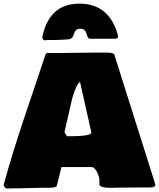

<svg xmlns="http://www.w3.org/2000/svg" viewBox="-43 -1031 884 1068"><path d="M403.8 -871.1C446.8 -871.1 432.1 -825.2 454.6 -815.4H594.2C605 -815.4 613.8 -817.4 613.8 -830.1C585.5 -943.2 516.4 -1010.7 399.9 -1010.7C277 -1010.7 218.1 -939.4 192.9 -829.1V-817.4C196.8 -813.5 197.8 -806.6 204.6 -806.6C210.4 -806.6 215.3 -808.6 222.2 -808.6H265.1C285.6 -808.6 308.1 -810.5 328.6 -811.5C385.9 -811.5 351.9 -871.1 403.8 -871.1ZM-23.4 0C-18.6 6.8 -14.6 12.7 -9.8 17.6C8.8 17.6 24.4 16.6 41 16.6H54.7C96.7 16.6 137.7 13.7 179.7 13.7H218.8C245.1 13.7 268.6 12.7 273.4 2L298.8 -101.6H466.8C486.3 -101.6 503.9 -65.4 509.8 -36.1V-3.9C518.6 20.5 591.8 12.7 626 12.7C665 12.7 703.1 11.7 742.2 11.7H787.1C813.5 11.7 821 7.2 821 -5.4L595.6 -718.9C595.6 -737.5 570.3 -738.3 550.8 -738.3H468.8C411.1 -738.3 356.4 -736.3 298.8 -736.3H216.8C213.9 -733.4 211.9 -729.5 209 -724.6C130.1 -484.2 43.5 -248.1 -23.4 0ZM315.7 -296.6 354.5 -465.8C367.2 -522.5 390.7 -574 402.5 -574L465.4 -293.1C465.4 -277.5 401.4 -273.4 361.3 -273.4H329.1Z"/></svg>

Font: Bowlby One SC
Style: Regular
Weight: 400
Width: 1
Version: Version 1.2